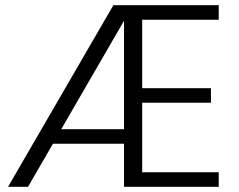

<svg xmlns="http://www.w3.org/2000/svg" viewBox="-20 -720 922 740"><path d="M528 -644V-380H793V-324H528V-56H823V0H458V-166H184L88 0H11L417 -700H823V-644ZM458 -222V-640L216 -222Z"/></svg>

Font: Poppins-tnum Light
Style: Regular
Weight: 300
Designer: Ninad Kale (Devanagari), Jonny Pinhorn (Latin)
Foundry: Indian Type Foundry
Version: Version 4.004